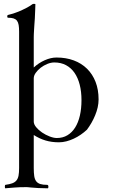

<svg xmlns="http://www.w3.org/2000/svg" viewBox="-20 -727 608 1025"><path d="M415 -192.4Q415 -237.8 405.5 -274.9Q396 -312 377.7 -338.4Q359.4 -364.7 332.3 -379.2Q305.2 -393.6 270 -393.6Q252 -393.6 232.7 -385.7Q213.4 -377.9 197.3 -365.5Q181.2 -353 170.7 -338.1Q160.2 -323.2 160.2 -309.1V-78.1Q160.2 -63.5 173.1 -47.9Q186 -32.2 204.8 -19.5Q223.6 -6.8 245.1 1.5Q266.6 9.8 283.2 9.8Q315.4 9.8 339.8 -4.9Q364.3 -19.5 381.1 -46.1Q397.9 -72.8 406.5 -110.1Q415 -147.5 415 -192.4ZM506.3 -196.3Q506.3 -175.3 501.5 -153.8Q496.6 -132.3 488 -111.6Q479.5 -90.8 468.3 -71.3Q457 -51.8 444.3 -34.7Q429.2 -20.5 411.1 -8.1Q393.1 4.4 373.5 13.4Q354 22.5 334 27.6Q314 32.7 294.4 32.7Q255.4 32.7 222.9 22.9Q190.4 13.2 160.2 -6.3V169.9Q160.2 195.8 162.8 213.1Q165.5 230.5 173.3 240.7Q181.2 251 195.1 255.4Q209 259.8 231.4 259.8Q238.3 259.8 238.3 269.5Q238.3 278.3 234.9 278.3Q208.5 278.3 184.6 276.9Q160.6 275.4 143.6 273.9Q135.3 272.9 130.1 272.5Q125 272 122.1 272Q83 272 57.1 274.2Q31.2 276.4 19 277.3L8.8 278.3Q5.9 278.3 5.9 269.5Q5.9 260.7 8.8 259.8Q30.8 256.8 44.9 251.7Q59.1 246.6 67.4 236.8Q75.7 227.1 78.9 210.9Q82 194.8 82 169.9V-557.6Q82 -579.1 79.6 -593.5Q77.1 -607.9 70.6 -616.5Q64 -625 52.5 -628.7Q41 -632.3 23.4 -632.3Q18.6 -632.3 18.6 -639.2Q18.6 -646.5 23.9 -647.5Q42 -651.9 59.8 -658Q77.6 -664.1 94 -671.4Q110.4 -678.7 124.5 -686.5Q138.7 -694.3 148.9 -701.7Q154.8 -706.5 159.7 -706.5Q168.9 -706.5 168.9 -704.1Q168.9 -697.8 168 -676.8Q167 -655.8 166 -629.4Q165 -614.3 163.8 -598.6Q162.6 -583 161.9 -569.3Q161.1 -555.7 160.6 -544.9Q160.2 -534.2 160.2 -528.3V-366.7Q186.5 -391.1 219 -405.5Q251.5 -419.9 281.7 -419.9Q332.5 -419.9 373.8 -404.5Q415 -389.2 444.6 -360.1Q474.1 -331.1 490.2 -289.8Q506.3 -248.5 506.3 -196.3Z"/></svg>

Font: HM XNiloofar
Style: Regular
Weight: 400
Designer: Hossein Movahhedian
Version: Version 2.8, 2015